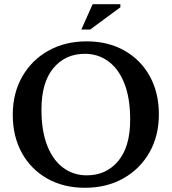

<svg xmlns="http://www.w3.org/2000/svg" viewBox="-20 -878 814 910"><path d="M391 -682Q492 -682 569.2 -638.5Q646.5 -595 689.8 -517Q733 -439 733 -336Q733 -233.5 688 -155Q643 -76.5 564 -32.2Q485 12 382.5 12Q281.5 12 204.2 -31.5Q127 -75 83.8 -153Q40.5 -231 40.5 -334Q40.5 -436.5 85.5 -515Q130.5 -593.5 209.5 -637.8Q288.5 -682 391 -682ZM391.5 -47Q483.5 -47 540.2 -114.8Q597 -182.5 597 -311Q597 -413 569.5 -482.5Q542 -552 493.5 -587.5Q445 -623 382 -623Q290 -623 233.2 -555.2Q176.5 -487.5 176.5 -359Q176.5 -257 204 -187.5Q231.5 -118 280 -82.5Q328.5 -47 391.5 -47ZM365.5 -738 419 -858H550.5V-843.5L407.5 -738Z"/></svg>

Font: Newsreader Text SemiBold
Style: Regular
Weight: 600
Designer: Hugues Gentile
Foundry: Production Type
Version: Version 1.001